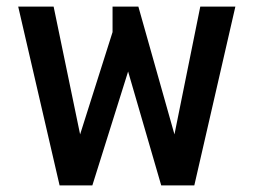

<svg xmlns="http://www.w3.org/2000/svg" viewBox="-20 -560 766 580"><path d="M35 -540H142L222 -154L320 -463V-540H398L507 -154L585 -540H691L567 0H467L367 -344L259 0H160Z"/></svg>

Font: Kanit
Style: Regular
Weight: 400
Designer: Katatrad Team
Foundry: Cadson Demak
Version: Version 1.001